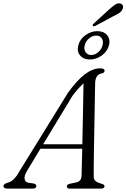

<svg xmlns="http://www.w3.org/2000/svg" viewBox="-44 -1111 745 1131"><path d="M114 -102.5Q97.5 -74 101 -56Q104.5 -38 123.5 -34.5L154.5 -30Q170 -26.5 170 -15Q170 0 147.5 0H1Q-24 0 -24 -15Q-24 -27 1 -35Q38 -42 71 -103L357 -565.5Q410.5 -639.5 456.5 -674Q502.5 -708.5 546 -708.5Q572 -708.5 572 -694Q572 -682 555 -678.5Q517.5 -672 516.5 -620.5Q516 -599 515.2 -556.2Q514.5 -513.5 513.5 -458.5Q512.5 -403.5 511.5 -344.8Q510.5 -286 509.5 -231.5Q508.5 -177 508.2 -135Q508 -93 508 -72.5Q508 -53.5 519.5 -44Q531 -34.5 557 -27.5Q571.5 -24 571.5 -14Q571.5 0 549.5 0H366.5Q349.5 0 349.5 -13Q349.5 -23 365 -28L405.5 -36.5Q435 -43.5 436.5 -74.5Q437 -96 438 -138.5Q439 -181 440.5 -235H194ZM383.5 -547.5 210 -261H441Q442.5 -326 443.8 -395Q445 -464 446.2 -523.8Q447.5 -583.5 448 -620.5Q436 -609.5 419.8 -591.8Q403.5 -574 383.5 -547.5ZM599 -1055.5Q620 -1074.5 635.2 -1084.5Q650.5 -1094.5 665.5 -1090Q677 -1087 680 -1077Q683 -1067 677 -1056Q671 -1042.5 657.5 -1033.8Q644 -1025 624.5 -1016L516.5 -958Q506.5 -954 502.5 -959.5Q500.5 -963 503.2 -967Q506 -971 510 -974ZM485.5 -760.5Q448 -760.5 427.8 -784.5Q407.5 -808.5 417.5 -844.5Q426.5 -880 459.2 -903.8Q492 -927.5 529.5 -927.5Q567 -927.5 587 -903.8Q607 -880 598 -844.5Q588.5 -808.5 556 -784.5Q523.5 -760.5 485.5 -760.5ZM522.5 -901.5Q500.5 -901.5 481 -885.2Q461.5 -869 455 -844.5Q449 -820 460.2 -803.5Q471.5 -787 493.5 -787Q515 -787 534.5 -803.5Q554 -820 560 -844.5Q566.5 -869 555.5 -885.2Q544.5 -901.5 522.5 -901.5Z"/></svg>

Font: Fraunces 9pt S000 Light
Style: Italic
Weight: 300
Italic angle: -16°
Version: Version 1.000; ttfautohint (v1.8.3)